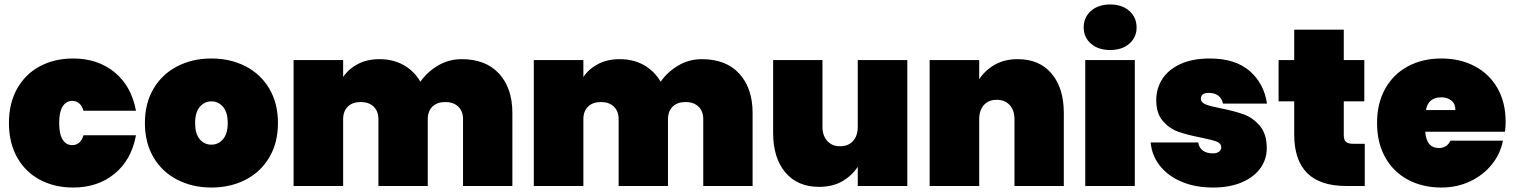

<svg xmlns="http://www.w3.org/2000/svg" viewBox="-20 -833 6784 860"><path d="M20 -282Q20 -370 56.5 -435.5Q93 -501 158.5 -536Q224 -571 308 -571Q418 -571 493.5 -509Q569 -447 589 -337H354Q341 -381 303 -381Q276 -381 260.5 -356Q245 -331 245 -282Q245 -233 260.5 -208Q276 -183 303 -183Q341 -183 354 -227H589Q569 -117 493.5 -55Q418 7 308 7Q224 7 158.5 -28Q93 -63 56.5 -128.5Q20 -194 20 -282Z M927 7Q842 7 774 -28Q706 -63 667.5 -128.5Q629 -194 629 -282Q629 -370 667.5 -435.5Q706 -501 774 -536Q842 -571 927 -571Q1012 -571 1080 -536Q1148 -501 1186.5 -435.5Q1225 -370 1225 -282Q1225 -194 1186.5 -128.5Q1148 -63 1080 -28Q1012 7 927 7ZM927 -185Q958 -185 979 -209.5Q1000 -234 1000 -282Q1000 -330 979 -354.5Q958 -379 927 -379Q896 -379 875 -354.5Q854 -330 854 -282Q854 -234 874.5 -209.5Q895 -185 927 -185Z M2048 -568Q2156 -568 2215.5 -503Q2275 -438 2275 -327V0H2054V-299Q2054 -335 2032.5 -355.5Q2011 -376 1975 -376Q1938 -376 1917 -355.5Q1896 -335 1896 -299V0H1675V-299Q1675 -335 1653.5 -355.5Q1632 -376 1596 -376Q1559 -376 1538 -355.5Q1517 -335 1517 -299V0H1295V-564H1517V-488Q1541 -524 1582.5 -546Q1624 -568 1680 -568Q1741 -568 1788 -541.5Q1835 -515 1863 -467Q1894 -511 1942 -539.5Q1990 -568 2048 -568Z M3124 -568Q3232 -568 3291.5 -503Q3351 -438 3351 -327V0H3130V-299Q3130 -335 3108.5 -355.5Q3087 -376 3051 -376Q3014 -376 2993 -355.5Q2972 -335 2972 -299V0H2751V-299Q2751 -335 2729.5 -355.5Q2708 -376 2672 -376Q2635 -376 2614 -355.5Q2593 -335 2593 -299V0H2371V-564H2593V-488Q2617 -524 2658.5 -546Q2700 -568 2756 -568Q2817 -568 2864 -541.5Q2911 -515 2939 -467Q2970 -511 3018 -539.5Q3066 -568 3124 -568Z M4044 -564V0H3822V-86Q3796 -46 3752.5 -21Q3709 4 3649 4Q3552 4 3497.5 -61Q3443 -126 3443 -237V-564H3664V-265Q3664 -225 3685.5 -201.5Q3707 -178 3743 -178Q3780 -178 3801 -201.5Q3822 -225 3822 -265V-564Z M4539 -568Q4636 -568 4690.5 -503Q4745 -438 4745 -327V0H4524V-299Q4524 -339 4502.5 -362.5Q4481 -386 4445 -386Q4408 -386 4387 -362.5Q4366 -339 4366 -299V0H4144V-564H4366V-478Q4392 -518 4435.5 -543Q4479 -568 4539 -568Z M4953 -609Q4899 -609 4866.5 -637.5Q4834 -666 4834 -710Q4834 -755 4866.5 -784Q4899 -813 4953 -813Q5006 -813 5038.5 -784Q5071 -755 5071 -710Q5071 -666 5038.5 -637.5Q5006 -609 4953 -609ZM5063 -564V0H4841V-564Z M5414 7Q5334 7 5272.5 -19Q5211 -45 5175 -91Q5139 -137 5134 -195H5347Q5351 -170 5368.5 -158Q5386 -146 5413 -146Q5430 -146 5440 -153.5Q5450 -161 5450 -172Q5450 -191 5429 -199Q5408 -207 5358 -217Q5297 -229 5257.5 -243Q5218 -257 5188.5 -291Q5159 -325 5159 -385Q5159 -437 5186.5 -479.5Q5214 -522 5268 -546.5Q5322 -571 5399 -571Q5513 -571 5577.5 -515Q5642 -459 5655 -369H5458Q5453 -392 5437 -404.5Q5421 -417 5394 -417Q5377 -417 5368 -410.5Q5359 -404 5359 -391Q5359 -374 5380 -365.5Q5401 -357 5447 -348Q5508 -336 5550 -321Q5592 -306 5623 -269.5Q5654 -233 5654 -169Q5654 -119 5625 -79Q5596 -39 5541.5 -16Q5487 7 5414 7Z M6093 -189V0H6009Q5777 0 5777 -231V-379H5707V-564H5777V-700H5999V-564H6091V-379H5999V-227Q5999 -207 6008.5 -198Q6018 -189 6040 -189Z M6724 -287Q6724 -264 6721 -243H6364Q6369 -170 6425 -170Q6461 -170 6477 -203H6712Q6700 -143 6661.5 -95.5Q6623 -48 6564.5 -20.5Q6506 7 6436 7Q6352 7 6286.5 -28Q6221 -63 6184.5 -128.5Q6148 -194 6148 -282Q6148 -370 6184.5 -435.5Q6221 -501 6286.5 -536Q6352 -571 6436 -571Q6520 -571 6585.5 -536.5Q6651 -502 6687.5 -438Q6724 -374 6724 -287ZM6499 -340Q6499 -368 6481 -382.5Q6463 -397 6436 -397Q6377 -397 6367 -340Z"/></svg>

Font: Fz Poppins Black
Style: Regular
Weight: 900
Designer: Ninad Kale (Devanagari), Jonny Pinhorn (Latin)
Foundry: Indian Type Foundry
Version: Vit hóa bi Vntype.Com & FontZin.Com